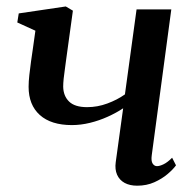

<svg xmlns="http://www.w3.org/2000/svg" viewBox="-20 -564 598 594"><path d="M205.5 -531 184.5 -378.5Q183 -366 180.8 -350.8Q178.5 -335.5 177 -321Q175.5 -306.5 175.5 -296Q176 -267 193.8 -249.8Q211.5 -232.5 249.5 -232.5Q281.5 -232.5 312 -243.8Q342.5 -255 366.5 -272L402.5 -535H510L449.5 -84Q447 -66 452.2 -58Q457.5 -50 465.5 -50Q474 -50 486 -55.8Q498 -61.5 512.5 -76L524.5 -52.5Q516 -40.5 498.8 -25.8Q481.5 -11 457.5 -0.2Q433.5 10.5 404.5 10.5Q381.5 10.5 365.5 1.8Q349.5 -7 342.2 -23.5Q335 -40 338 -62L361 -229Q340 -215 313.5 -203Q287 -191 258.5 -184Q230 -177 202.5 -177Q138 -177 103.2 -208.2Q68.5 -239.5 68.5 -295.5Q68.5 -311.5 70.8 -332.2Q73 -353 76 -374Q79 -395 81.5 -412L89.5 -469L33.5 -494.5L38 -522.5L183.5 -544Z"/></svg>

Font: Merriweather 72pt Medium
Style: Italic
Weight: 500
Italic angle: -7.8°
Version: Version 2.101